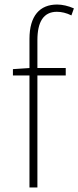

<svg xmlns="http://www.w3.org/2000/svg" viewBox="-20 -827 346 847"><path d="M306 -790C281 -801 255 -807 232 -807C156 -807 110 -758 110 -655V-527L37 -522V-494H110V0H145V-494H270V-527H145V-650C145 -729 171 -775 231 -775C251 -775 273 -770 295 -759Z"/></svg>

Font: Noto Sans CJK JP Thin
Style: Regular
Weight: 250
Designer: Ryoko NISHIZUKA (kana & ideographs); Paul D. Hunt (Latin, Greek & Cyrillic); Wenlong ZHANG (bopomofo); Sandoll Communica
Foundry: Adobe Systems Incorporated
Version: Version 1.004;PS 1.004;hotconv 1.0.82;makeotf.lib2.5.63406